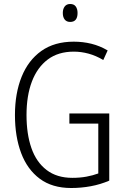

<svg xmlns="http://www.w3.org/2000/svg" viewBox="-20 -933 630 963"><path d="M328 -364H528V-27Q484 -8 435.5 1Q387 10 337 10Q242 10 179.5 -36.5Q117 -83 86 -165.5Q55 -248 55 -356Q55 -465 88.5 -548Q122 -631 187.5 -677.5Q253 -724 350 -724Q396 -724 438.5 -713.5Q481 -703 520 -680L498 -632Q461 -654 424 -664Q387 -674 350 -674Q272 -674 219.5 -634.5Q167 -595 140 -524Q113 -453 113 -356Q113 -261 137.5 -190.5Q162 -120 213.5 -80.5Q265 -41 343 -41Q381 -41 413.5 -47Q446 -53 473 -63V-313H328ZM332 -913Q351 -913 360 -900.5Q369 -888 369 -868Q369 -823 332 -823Q314 -823 304.5 -835Q295 -847 295 -868Q295 -888 304.5 -900.5Q314 -913 332 -913Z"/></svg>

Font: Noto Sans Devanagari UI Condensed Light
Style: Regular
Weight: 300
Width: 3
Designer: Jelle Bosma - Monotype Design Team
Foundry: Monotype Imaging Inc.
Version: Version 2.004; ttfautohint (v1.8.4.7-5d5b)